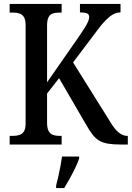

<svg xmlns="http://www.w3.org/2000/svg" viewBox="-20 -734 669 975"><path d="M29 0V-44H47Q65 -44 79.5 -49Q94 -54 102 -67.5Q110 -81 110 -108V-606Q110 -633 102 -646.5Q94 -660 80.5 -665Q67 -670 49 -670H29V-714H293V-670H278Q260 -670 246.5 -665Q233 -660 226 -645.5Q219 -631 219 -603V-316L382 -550Q400 -576 411 -594Q422 -612 427.5 -625Q433 -638 433 -648Q433 -661 422 -666Q411 -671 386 -671V-714H592V-671Q571 -671 552.5 -660Q534 -649 514.5 -629Q495 -609 474 -580L351 -417L533 -126Q549 -98 564 -80Q579 -62 594.5 -53Q610 -44 626 -44H629V0H595Q555 0 528.5 -4.5Q502 -9 483 -20.5Q464 -32 448.5 -52.5Q433 -73 415 -105L280 -337L219 -259V-111Q219 -83 227 -68.5Q235 -54 249 -49Q263 -44 281 -44H293V0ZM265 208Q271 186 276.5 161Q282 136 287 110Q292 84 295 61H382V71Q375 92 362 119Q349 146 334 173Q319 200 306 221H265Z"/></svg>

Font: Noto Serif Khmer Condensed Medium
Style: Regular
Weight: 500
Width: 3
Designer: Danh Hong and the Monotype Design Team
Foundry: Monotype Imaging Inc.
Version: Version 2.004